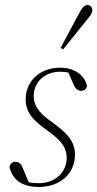

<svg xmlns="http://www.w3.org/2000/svg" viewBox="-20 -731 387 763"><path d="M134 12C216 12 278 -38 278 -117C278 -179 231 -212 189 -244C150 -272 114 -300 114 -350C114 -401 154 -446 220 -446C232 -446 242 -445 252 -442L272 -396C280 -377 290 -370 303 -370C315 -370 324 -378 326 -390C315 -434 275 -462 219 -462C140 -462 82 -410 82 -336C82 -276 124 -245 166 -214C206 -184 245 -156 245 -104C245 -47 200 -3 134 -3C119 -3 106 -4 94 -7L70 -64C64 -79 56 -88 41 -88C28 -88 19 -78 18 -66C31 -12 74 12 134 12ZM221 -541 231 -535C261 -573 292 -610 322 -648C339 -667 347 -680 347 -690C347 -704 337 -711 327 -711C315 -711 306 -700 291 -672C268 -628 244 -585 221 -541Z"/></svg>

Font: Source Serif 4 Display Light
Style: Italic
Weight: 300
Italic angle: -12°
Designer: Frank Grießhammer
Foundry: Adobe Systems Incorporated
Version: Version 4.004;hotconv 1.0.117;makeotfexe 2.5.65602